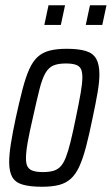

<svg xmlns="http://www.w3.org/2000/svg" viewBox="-20 -704 426 732"><path d="M140 8Q95 8 67 0Q39 -8 27 -28.5Q15 -49 15 -86Q15 -115 21.5 -156.5Q28 -198 40 -254Q54 -318 66 -364Q78 -410 91.5 -440Q105 -470 123.5 -487Q142 -504 169 -511Q196 -518 234 -518Q280 -518 307.5 -509.5Q335 -501 347 -479.5Q359 -458 359 -420Q359 -392 352 -351Q345 -310 333 -254Q320 -190 308 -144.5Q296 -99 282.5 -69.5Q269 -40 250.5 -23Q232 -6 205.5 1Q179 8 140 8ZM143 -48Q167 -48 183 -52.5Q199 -57 210.5 -69Q222 -81 231 -104Q240 -127 249 -163.5Q258 -200 269 -254Q281 -312 287.5 -349Q294 -386 294 -409Q294 -431 288 -442Q282 -453 268 -457.5Q254 -462 231 -462Q202 -462 184 -454.5Q166 -447 153.5 -426Q141 -405 130.5 -363.5Q120 -322 105 -254Q92 -198 85.5 -161Q79 -124 79 -100Q79 -79 85.5 -68Q92 -57 106.5 -52.5Q121 -48 143 -48ZM307 -609 323 -684H386L370 -609ZM149 -609 165 -684H228L212 -609Z"/></svg>

Font: Saira ExtraCondensed
Style: Italic
Weight: 400
Width: 2
Italic angle: -12°
Designer: Hector Gatti with collaboration of the Omnibus-Type team
Foundry: Omnibus-Type
Version: Version 1.101